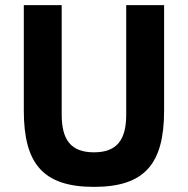

<svg xmlns="http://www.w3.org/2000/svg" viewBox="-20 -718 734 750"><path d="M73 -698V-286C73 -80 147 12 347 12C547 12 621 -80 621 -286V-698H473V-270C473 -172 437 -123 347 -123C257 -123 221 -172 221 -270V-698Z"/></svg>

Font: LVC Sans
Style: Bold
Weight: 700
Designer: Mike Abbink, Paul van der Laan, Pieter van Rosmalen
Foundry: Bold Monday
Version: Version 3.0